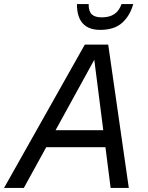

<svg xmlns="http://www.w3.org/2000/svg" viewBox="-56 -931 734 951"><path d="M-36 0 364 -710H480L582 0H492L411 -635L62 0ZM149 -202 196 -286H468L479 -202ZM440 -783Q383 -783 354 -815Q325 -847 325 -911H383Q383 -874 399 -859.5Q415 -845 448 -845Q486 -845 510 -861Q534 -877 546 -911H604Q588 -853 549 -818Q510 -783 440 -783Z"/></svg>

Font: Geist
Style: Italic
Weight: 400
Italic angle: -12°
Designer: Basement.studio, Andrés Briganti, Mateo Zaragoza
Foundry: Basement.studio, Vercel, Andrés Briganti, Guido Ferreyra, Mateo Zaragoza
Version: Version 1.500